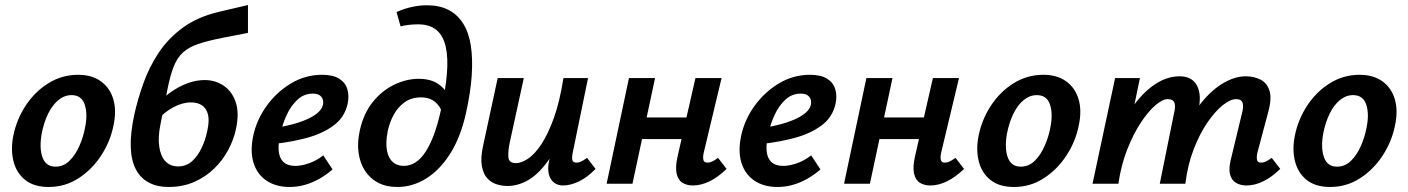

<svg xmlns="http://www.w3.org/2000/svg" viewBox="-20 -732 5611 765"><path d="M174 13Q116 13 81 -14.5Q46 -42 34 -88.5Q22 -135 33 -191Q46 -256 82.5 -311.5Q119 -367 173 -400.5Q227 -434 291 -434Q346 -434 382 -408Q418 -382 431.5 -336.5Q445 -291 432 -231Q419 -167 382.5 -111.5Q346 -56 292.5 -21.5Q239 13 174 13ZM201 -68Q233 -68 256.5 -91Q280 -114 296 -150Q312 -186 319 -224Q330 -278 317.5 -315.5Q305 -353 265 -353Q237 -353 213 -333.5Q189 -314 172 -279.5Q155 -245 146 -199Q136 -141 149.5 -104.5Q163 -68 201 -68Z M651 13Q607 13 574 -4Q541 -21 522 -56Q503 -91 501 -145.5Q499 -200 515 -275Q529 -338 552 -402Q575 -466 613 -523Q651 -580 709.5 -622.5Q768 -665 853 -685L968 -712V-601L870 -582Q809 -570 770.5 -557Q732 -544 709 -523Q686 -502 672 -466.5Q658 -431 647 -375Q636 -319 619 -235Q609 -185 614.5 -147.5Q620 -110 639 -89.5Q658 -69 690 -69Q722 -69 745 -89.5Q768 -110 783.5 -143Q799 -176 806 -211Q815 -252 808.5 -276.5Q802 -301 784.5 -312.5Q767 -324 741 -324Q707 -324 670.5 -304.5Q634 -285 607 -253L580 -291Q601 -315 625.5 -337Q650 -359 677.5 -376Q705 -393 735 -403Q765 -413 796 -413Q837 -413 870.5 -391Q904 -369 919 -325.5Q934 -282 920 -217Q911 -175 889 -134Q867 -93 833 -60Q799 -27 753.5 -7Q708 13 651 13Z M1134 13Q1079 13 1041.5 -12.5Q1004 -38 990 -84Q976 -130 989 -191Q1003 -256 1043 -311Q1083 -366 1140 -400Q1197 -434 1263 -434Q1307 -434 1331.5 -418.5Q1356 -403 1364 -376.5Q1372 -350 1365 -318Q1353 -264 1308.5 -231.5Q1264 -199 1202 -182.5Q1140 -166 1075 -159L1080 -223Q1130 -231 1170 -244Q1210 -257 1235.5 -274.5Q1261 -292 1266 -312Q1269 -321 1267 -332Q1265 -343 1255.5 -351Q1246 -359 1226 -359Q1192 -359 1166 -335.5Q1140 -312 1123 -275.5Q1106 -239 1097 -199Q1088 -160 1090.5 -131Q1093 -102 1109.5 -86.5Q1126 -71 1157 -71Q1180 -71 1210 -81Q1240 -91 1268 -113L1305 -57Q1281 -36 1253 -20Q1225 -4 1195 4.5Q1165 13 1134 13Z M1563 13Q1519 13 1486.5 -4Q1454 -21 1434 -52Q1414 -83 1408.5 -124.5Q1403 -166 1414 -214Q1429 -281 1466 -326.5Q1503 -372 1551.5 -395Q1600 -418 1648 -418Q1697 -418 1727.5 -396.5Q1758 -375 1771 -340L1738 -294Q1725 -320 1705 -332Q1685 -344 1658 -344Q1619 -344 1592 -324.5Q1565 -305 1548 -273.5Q1531 -242 1524 -205Q1516 -161 1522 -131Q1528 -101 1545.5 -86Q1563 -71 1588 -71Q1639 -71 1675.5 -127Q1712 -183 1735 -286Q1755 -371 1760.5 -436Q1766 -501 1756 -545.5Q1746 -590 1719 -612.5Q1692 -635 1646 -635Q1627 -635 1609.5 -633Q1592 -631 1576 -627L1560 -684Q1591 -698 1622 -704.5Q1653 -711 1681 -711Q1731 -711 1767 -692.5Q1803 -674 1825.5 -638Q1848 -602 1856 -550Q1864 -498 1859.5 -431Q1855 -364 1837 -283Q1816 -187 1774.5 -121Q1733 -55 1678.5 -21Q1624 13 1563 13Z M2002 9Q1981 9 1959.5 2.5Q1938 -4 1922 -21Q1906 -38 1900 -70Q1894 -102 1905 -152L1963 -421H2067L2011 -164Q2004 -131 2005.5 -106.5Q2007 -82 2036 -82Q2057 -82 2083.5 -99.5Q2110 -117 2136.5 -156.5Q2163 -196 2186.5 -261Q2210 -326 2225 -421H2284Q2261 -303 2229.5 -220.5Q2198 -138 2161 -87.5Q2124 -37 2084 -14Q2044 9 2002 9ZM2223 7Q2203 7 2188 -4Q2173 -15 2167 -37Q2161 -59 2168 -92L2238 -421H2323L2262 -124Q2258 -105 2260.5 -94.5Q2263 -84 2277 -84Q2285 -84 2294.5 -88Q2304 -92 2319 -103L2353 -59Q2320 -25 2286.5 -9Q2253 7 2223 7Z M2741 7Q2717 7 2699.5 -3.5Q2682 -14 2676 -40Q2670 -66 2680 -110L2751 -421H2855L2784 -124Q2780 -106 2782.5 -95Q2785 -84 2799 -84Q2807 -84 2816.5 -88Q2826 -92 2841 -103L2875 -59Q2841 -26 2807 -9.5Q2773 7 2741 7ZM2397 0 2486 -421H2590L2500 0ZM2482 -178 2500 -264H2770L2751 -178Z M3078 13Q3023 13 2985.5 -12.5Q2948 -38 2934 -84Q2920 -130 2933 -191Q2947 -256 2987 -311Q3027 -366 3084 -400Q3141 -434 3207 -434Q3251 -434 3275.5 -418.5Q3300 -403 3308 -376.5Q3316 -350 3309 -318Q3297 -264 3252.5 -231.5Q3208 -199 3146 -182.5Q3084 -166 3019 -159L3024 -223Q3074 -231 3114 -244Q3154 -257 3179.5 -274.5Q3205 -292 3210 -312Q3213 -321 3211 -332Q3209 -343 3199.5 -351Q3190 -359 3170 -359Q3136 -359 3110 -335.5Q3084 -312 3067 -275.5Q3050 -239 3041 -199Q3032 -160 3034.5 -131Q3037 -102 3053.5 -86.5Q3070 -71 3101 -71Q3124 -71 3154 -81Q3184 -91 3212 -113L3249 -57Q3225 -36 3197 -20Q3169 -4 3139 4.5Q3109 13 3078 13Z M3687 7Q3663 7 3645.5 -3.5Q3628 -14 3622 -40Q3616 -66 3626 -110L3697 -421H3801L3730 -124Q3726 -106 3728.5 -95Q3731 -84 3745 -84Q3753 -84 3762.5 -88Q3772 -92 3787 -103L3821 -59Q3787 -26 3753 -9.5Q3719 7 3687 7ZM3343 0 3432 -421H3536L3446 0ZM3428 -178 3446 -264H3716L3697 -178Z M4020 13Q3962 13 3927 -14.5Q3892 -42 3880 -88.5Q3868 -135 3879 -191Q3892 -256 3928.5 -311.5Q3965 -367 4019 -400.5Q4073 -434 4137 -434Q4192 -434 4228 -408Q4264 -382 4277.5 -336.5Q4291 -291 4278 -231Q4265 -167 4228.5 -111.5Q4192 -56 4138.5 -21.5Q4085 13 4020 13ZM4047 -68Q4079 -68 4102.5 -91Q4126 -114 4142 -150Q4158 -186 4165 -224Q4176 -278 4163.5 -315.5Q4151 -353 4111 -353Q4083 -353 4059 -333.5Q4035 -314 4018 -279.5Q4001 -245 3992 -199Q3982 -141 3995.5 -104.5Q4009 -68 4047 -68Z M4947 7Q4923 7 4905.5 -3Q4888 -13 4881.5 -35Q4875 -57 4883 -92L4930 -287Q4935 -307 4931 -322Q4927 -337 4905 -337Q4882 -337 4851.5 -312.5Q4821 -288 4790.5 -243.5Q4760 -199 4736 -137Q4712 -75 4703 0H4631Q4653 -108 4688 -188.5Q4723 -269 4766 -322Q4809 -375 4855 -401.5Q4901 -428 4943 -428Q4975 -428 5001 -415.5Q5027 -403 5037.5 -372.5Q5048 -342 5034 -289L4990 -124Q4986 -106 4988.5 -95Q4991 -84 5005 -84Q5013 -84 5022.5 -88Q5032 -92 5047 -103L5081 -59Q5047 -26 5013 -9.5Q4979 7 4947 7ZM4333 0 4423 -421H4522L4434 0ZM4371 0Q4391 -97 4423 -175.5Q4455 -254 4496 -310.5Q4537 -367 4584 -397.5Q4631 -428 4680 -428Q4730 -428 4749.5 -390.5Q4769 -353 4754 -289L4686 0H4601L4659 -287Q4664 -307 4659.5 -322Q4655 -337 4632 -337Q4612 -337 4583.5 -312.5Q4555 -288 4525.5 -243.5Q4496 -199 4471.5 -137Q4447 -75 4436 0Z M5280 13Q5222 13 5187 -14.5Q5152 -42 5140 -88.5Q5128 -135 5139 -191Q5152 -256 5188.5 -311.5Q5225 -367 5279 -400.5Q5333 -434 5397 -434Q5452 -434 5488 -408Q5524 -382 5537.5 -336.5Q5551 -291 5538 -231Q5525 -167 5488.5 -111.5Q5452 -56 5398.5 -21.5Q5345 13 5280 13ZM5307 -68Q5339 -68 5362.5 -91Q5386 -114 5402 -150Q5418 -186 5425 -224Q5436 -278 5423.5 -315.5Q5411 -353 5371 -353Q5343 -353 5319 -333.5Q5295 -314 5278 -279.5Q5261 -245 5252 -199Q5242 -141 5255.5 -104.5Q5269 -68 5307 -68Z"/></svg>

Font: Ysabeau
Style: Bold Italic
Weight: 700
Italic angle: -12°
Designer: Christian Thalmann (Catharsis Fonts)
Version: Version 2.002